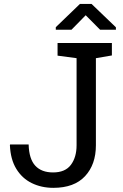

<svg xmlns="http://www.w3.org/2000/svg" viewBox="-20 -925 611 956"><path d="M245.6 10.3Q186.5 10.3 138.4 -13.2Q90.3 -36.6 61.3 -84Q32.2 -131.3 29.3 -202.6L30.3 -205.6H122.6Q124.5 -133.8 155.5 -100.1Q186.5 -66.4 244.1 -66.4Q304.7 -66.4 333 -104.2Q361.3 -142.1 361.3 -201.7V-635.3L266.6 -647.9V-710.9H537.1V-648.9L457.5 -635.3V-201.7Q457.5 -106 403.6 -47.9Q349.6 10.3 245.6 10.3ZM257.8 -776.9V-789.6L377.9 -905.3H436L557.1 -789.1V-776.9H478.5L406.7 -849.1L335.9 -776.9Z"/></svg>

Font: Roboto Slab
Style: Regular
Weight: 400
Designer: Google
Version: Version 2.000; ttfautohint (v1.8.1.43-b0c9)